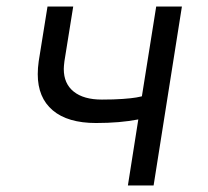

<svg xmlns="http://www.w3.org/2000/svg" viewBox="-20 -570 640 590"><path d="M405 -203Q349 -192 275 -192Q188 -192 142 -231Q96 -270 96 -342Q96 -361 99 -382L126 -550H205L178 -382Q176 -366 176 -358Q176 -313 206.5 -288.5Q237 -264 293 -264Q330 -264 357.5 -266Q385 -268 399 -270.5Q413 -273 416 -274L460 -550H539L452 0H373Z"/></svg>

Font: JetBrains Mono Semi Light
Style: Italic
Weight: 350
Italic angle: -9°
Monospace: yes
Designer: Philipp Nurullin, Konstantin Bulenkov
Foundry: JetBrains
Version: 2.002